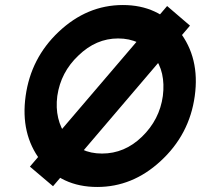

<svg xmlns="http://www.w3.org/2000/svg" viewBox="-20 -732 799 764"><path d="M450 -579Q540 -579 590 -511Q616 -478 625 -438Q634 -398 628 -350Q615 -256 545 -188Q476 -121 386 -121Q296 -121 246 -188Q196 -256 208 -350Q215 -398 236 -438Q257 -478 292 -511Q362 -579 450 -579ZM469 -712Q326 -712 213 -605Q103 -501 82 -350Q61 -199 141 -94Q223 12 367 12Q507 12 618 -90Q734 -196 755 -350Q776 -502 693 -608Q610 -712 469 -712ZM191 9 736 -630 645 -708 99 -69Z"/></svg>

Font: Unageo
Style: Bold-Italic
Weight: 700
Designer: Richard Sepsi
Foundry: Richard Sepsi
Version: Version 2.000